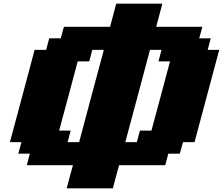

<svg xmlns="http://www.w3.org/2000/svg" viewBox="-20 -895 1207 1040"><path d="M341.3 125H591.3Q596.7 104 607.9 62.5Q619.1 21 625 0H875L891.6 -62.5H954.1L971.2 -125H1033.7Q1056.2 -208 1100.6 -375Q1145 -542 1167.5 -625H1105L1121.6 -687.5H1059.1L1076.2 -750H826.2Q831.5 -770.5 842.8 -812.5Q854 -854.5 859.4 -875H609.4Q604 -854 593 -812.5Q582 -771 576.2 -750H326.2L309.1 -687.5H246.6L230 -625H167.5Q145.5 -542 100.8 -375Q56.2 -208 33.7 -125H96.2L79.1 -62.5H141.6L125 0H375Q369.1 21 357.9 62.5Q346.7 104 341.3 125ZM721.2 -125H658.7Q681.2 -208.5 725.8 -375.2Q770.5 -542 792.5 -625H855L838.4 -562.5H900.9Q884.3 -500 850.8 -375Q817.4 -250 800.3 -187.5H737.8ZM408.7 -125H346.2L362.8 -187.5H300.3Q317.4 -250 350.8 -375Q384.3 -500 400.9 -562.5H463.4L480 -625H542.5Q520 -542 475.3 -375.2Q430.7 -208.5 408.7 -125Z"/></svg>

Font: Faithful 32x
Style: BoldOblique
Weight: 400
Foundry: Faithful Resource Pack
Version: Version 1.0; January 27, 2023